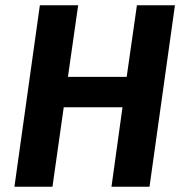

<svg xmlns="http://www.w3.org/2000/svg" viewBox="-20 -712 700 732"><path d="M35 0 132 -692H278L239 -419H463L502 -692H647L550 0H405L447 -303H223L180 0Z"/></svg>

Font: Fira Sans SemiBold
Style: Italic
Weight: 600
Italic angle: -8°
Designer: bBox Type GmbH & Carrois Corporate GbR & Edenspiekermann AG
Foundry: bBox Type GmbH & Carrois Corporate GbR & Edenspiekermann AG
Version: Version 4.301